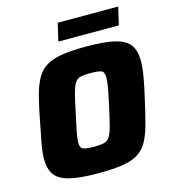

<svg xmlns="http://www.w3.org/2000/svg" viewBox="-126 -967 958 1076"><g transform="rotate(-15 353.5 -429.0)"><path d="M314 8Q208 8 147.5 -6.5Q87 -21 62 -55Q37 -89 37 -147Q37 -185 46.5 -235.5Q56 -286 69 -352Q85 -437 100.5 -496.5Q116 -556 137.5 -595Q159 -634 194.5 -656Q230 -678 286.5 -687Q343 -696 429 -696Q534 -696 594 -681.5Q654 -667 679 -633Q704 -599 704 -540Q704 -502 695.5 -451.5Q687 -401 672 -336Q653 -251 637 -191Q621 -131 599.5 -92Q578 -53 543.5 -31.5Q509 -10 454 -1Q399 8 314 8ZM327 -142Q362 -142 382.5 -146.5Q403 -151 416 -169Q429 -187 440 -228.5Q451 -270 467 -344Q480 -402 486.5 -439.5Q493 -477 493 -499Q493 -533 474.5 -539.5Q456 -546 413 -546Q377 -546 356.5 -541.5Q336 -537 323.5 -519Q311 -501 300 -459.5Q289 -418 274 -344Q261 -284 253.5 -246.5Q246 -209 246 -187Q246 -155 265 -148.5Q284 -142 327 -142ZM285 -763 309 -866H660L636 -763Z"/></g></svg>

Font: Saira ExtraBold
Style: Italic
Weight: 800
Italic angle: -12°
Designer: Hector Gatti with collaboration of the Omnibus-Type team
Foundry: Omnibus-Type
Version: Version 1.100; ttfautohint (v1.8.3)